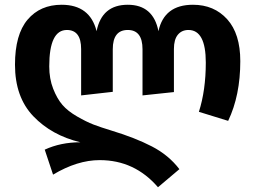

<svg xmlns="http://www.w3.org/2000/svg" viewBox="-20 -566 1073 807"><path d="M791 -546Q880 -546 935 -485Q990 -424 990 -309Q990 -165 939 -58L816 -96Q845 -187 845 -303Q845 -440 772 -440Q744 -440 727.5 -420Q711 -400 711 -360V-179L579 -165V-359Q579 -440 517 -440Q454 -440 454 -359V-180L321 -165V-360Q321 -440 261 -440Q187 -440 187 -287Q187 -235 203.5 -193Q220 -151 242.5 -125Q265 -99 304 -76.5Q343 -54 373 -42.5Q403 -31 449 -17Q548 13 618.5 49.5Q689 86 734 145L644 221Q546 107 399 107Q305 107 203 168L168 63Q235 32 318 32Q197 3 120 -77.5Q43 -158 43 -294Q43 -421 96 -483.5Q149 -546 239 -546Q358 -546 386 -435Q408 -546 517 -546Q624 -546 646 -435Q670 -546 791 -546Z"/></svg>

Font: FiraGO SemiBold
Style: Regular
Weight: 600
Designer: bBox Type
Foundry: bBox Type GmbH
Version: Version 1.001;PS 001.001;hotconv 1.0.88;makeotf.lib2.5.64775